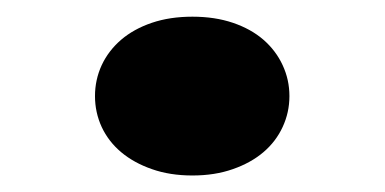

<svg xmlns="http://www.w3.org/2000/svg" viewBox="-20 -514 459 229"><path d="M93.3 -399.4Q93.3 -418.9 101.3 -436.3Q109.4 -453.6 124.5 -466.6Q139.6 -479.5 161.1 -486.8Q182.6 -494.1 209.5 -494.1Q236.3 -494.1 257.8 -486.8Q279.3 -479.5 294.2 -466.6Q309.1 -453.6 317.1 -436.3Q325.2 -418.9 325.2 -399.4Q325.2 -379.9 317.1 -362.5Q309.1 -345.2 294.2 -332.5Q279.3 -319.8 257.8 -312.3Q236.3 -304.7 209.5 -304.7Q182.6 -304.7 161.1 -312.3Q139.6 -319.8 124.5 -332.5Q109.4 -345.2 101.3 -362.5Q93.3 -379.9 93.3 -399.4Z"/></svg>

Font: Krona One
Style: Regular
Weight: 400
Version: Version 1.003